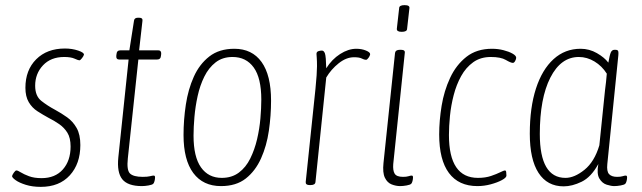

<svg xmlns="http://www.w3.org/2000/svg" viewBox="-20 -719 2501 748"><path d="M139 9Q106 9 80.5 1Q55 -7 41 -17Q27 -27 27 -33Q28 -38 34 -46.5Q40 -55 44 -55Q49 -55 61 -47.5Q73 -40 93 -32.5Q113 -25 142 -25Q195 -25 225 -59Q255 -93 255 -148Q255 -182 242.5 -202Q230 -222 210.5 -235.5Q191 -249 169 -260Q147 -272 126 -285.5Q105 -299 92 -321Q79 -343 79 -377Q79 -446 121 -488Q163 -530 233 -530Q261 -530 284.5 -522Q308 -514 307 -506Q306 -501 299.5 -492.5Q293 -484 289 -484Q285 -484 270.5 -490.5Q256 -497 230 -497Q178 -497 147.5 -464.5Q117 -432 117 -385Q117 -345 141 -326Q165 -307 195 -291Q219 -278 241.5 -262Q264 -246 278.5 -220.5Q293 -195 293 -154Q293 -81 252 -36Q211 9 139 9Z M533 6Q478 6 456.5 -20.5Q435 -47 441 -106L481 -487H445Q432 -487 433 -501L434 -509Q435 -523 450 -523H484L502 -638Q503 -650 518 -650H521Q537 -650 535 -638L522 -523H596Q609 -523 608 -509L607 -501Q606 -487 591 -487H519L478 -102Q473 -56 486.5 -43Q500 -30 536 -30Q555 -30 564.5 -32.5Q574 -35 579 -35Q584 -35 584 -28Q584 -21 582 -13.5Q580 -6 577 -3Q573 1 558.5 3.5Q544 6 533 6Z M841 6Q771 6 733 -45Q695 -96 695 -193Q695 -252 704 -311.5Q713 -371 735 -420Q757 -469 795.5 -499Q834 -529 893 -529Q962 -529 999 -477.5Q1036 -426 1036 -327Q1036 -269 1027.5 -210Q1019 -151 997 -102Q975 -53 937.5 -23.5Q900 6 841 6ZM844 -26Q883 -26 910.5 -46.5Q938 -67 955 -101.5Q972 -136 981.5 -176.5Q991 -217 994.5 -257.5Q998 -298 998 -331Q998 -415 968.5 -456Q939 -497 886 -497Q847 -497 820 -476Q793 -455 776 -420.5Q759 -386 750 -345Q741 -304 737.5 -263.5Q734 -223 734 -191Q734 -108 763 -67Q792 -26 844 -26Z M1186 2Q1170 2 1171 -10L1209 -373Q1212 -402 1213.5 -425.5Q1215 -449 1215 -461Q1215 -482 1214 -494Q1213 -506 1213 -509Q1213 -517 1220 -519.5Q1227 -522 1234 -522Q1242 -522 1246 -510.5Q1250 -499 1251 -453Q1273 -488 1305 -508.5Q1337 -529 1368 -529Q1389 -529 1406 -522Q1423 -515 1422 -507Q1421 -501 1415.5 -493.5Q1410 -486 1406 -486Q1399 -486 1389.5 -491Q1380 -496 1359 -496Q1329 -496 1299.5 -472.5Q1270 -449 1251 -417L1209 -10Q1208 2 1190 2Z M1539 6Q1523 6 1506 -0.5Q1489 -7 1479.5 -26.5Q1470 -46 1474 -84L1519 -513Q1521 -525 1538 -525H1542Q1559 -525 1557 -513L1512 -80Q1510 -55 1517.5 -42.5Q1525 -30 1550 -30Q1564 -30 1571.5 -32.5Q1579 -35 1584 -35Q1589 -35 1589 -28Q1589 -21 1587 -13.5Q1585 -6 1582 -3Q1578 1 1564 3.5Q1550 6 1539 6ZM1545 -595Q1525 -595 1526 -607L1535 -687Q1535 -699 1556 -699Q1577 -699 1575 -687L1566 -607Q1566 -595 1545 -595Z M1840 6Q1767 6 1729 -45Q1691 -96 1691 -195Q1691 -249 1700.5 -307Q1710 -365 1733.5 -415.5Q1757 -466 1797 -497.5Q1837 -529 1897 -529Q1920 -529 1941.5 -523.5Q1963 -518 1977 -510Q1991 -502 1991 -494Q1991 -489 1987 -481.5Q1983 -474 1978 -474Q1970 -474 1950.5 -485.5Q1931 -497 1892 -497Q1852 -497 1823.5 -476.5Q1795 -456 1776.5 -422.5Q1758 -389 1747.5 -348.5Q1737 -308 1733 -267.5Q1729 -227 1729 -193Q1729 -26 1842 -26Q1871 -26 1893 -33.5Q1915 -41 1929 -48Q1943 -55 1947 -55Q1951 -55 1952 -49Q1953 -43 1953 -35Q1953 -27 1935.5 -17.5Q1918 -8 1892 -1Q1866 6 1840 6Z M2176 7Q2112 7 2078 -45.5Q2044 -98 2044 -198Q2044 -300 2068 -374Q2092 -448 2136.5 -488.5Q2181 -529 2242 -529Q2276 -529 2305.5 -512Q2335 -495 2350 -475Q2355 -504 2359.5 -514.5Q2364 -525 2374 -525H2377Q2387 -525 2388.5 -519.5Q2390 -514 2389 -504L2346 -80Q2343 -51 2353 -40.5Q2363 -30 2384 -30Q2398 -30 2405.5 -32.5Q2413 -35 2418 -35Q2423 -35 2423 -28Q2423 -21 2421 -13.5Q2419 -6 2416 -3Q2412 1 2398 3.5Q2384 6 2373 6Q2361 6 2343.5 0.5Q2326 -5 2315 -23.5Q2304 -42 2311 -80Q2283 -29 2246 -11Q2209 7 2176 7ZM2183 -26Q2218 -26 2257 -57.5Q2296 -89 2315 -153L2337 -367Q2339 -380 2341 -400Q2343 -420 2344 -432Q2325 -462 2296 -479.5Q2267 -497 2235 -497Q2165 -497 2124 -416.5Q2083 -336 2083 -197Q2083 -26 2183 -26Z"/></svg>

Font: Asap Condensed Condensed Thin
Style: Italic
Weight: 100
Width: 3
Italic angle: -6°
Designer: Pablo Cosgaya
Foundry: Omnibus-Type
Version: Version 3.001; ttfautohint (v1.8.4.7-5d5b)